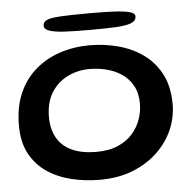

<svg xmlns="http://www.w3.org/2000/svg" viewBox="-49 -680 768 755"><g transform="rotate(-5 335.0 -302.0)"><path d="M315.5 26.5Q257.5 26.5 203.8 13.5Q150 0.5 107.8 -28Q65.5 -56.5 41 -102.2Q16.5 -148 16.5 -214Q16.5 -286.5 40.2 -340.8Q64 -395 106 -431.2Q148 -467.5 203.2 -485.8Q258.5 -504 321.5 -504Q378.5 -504 433 -489.5Q487.5 -475 531 -444Q574.5 -413 600.2 -363.8Q626 -314.5 626 -245Q626 -192.5 604.8 -144Q583.5 -95.5 543.2 -57.2Q503 -19 445.8 3.8Q388.5 26.5 315.5 26.5ZM311 -84Q362 -84 397.5 -99.8Q433 -115.5 455.2 -141.2Q477.5 -167 487.8 -197.5Q498 -228 498 -258Q498 -300 481.8 -329.2Q465.5 -358.5 438.8 -376.5Q412 -394.5 379 -402.8Q346 -411 311.5 -411Q266.5 -411 226.5 -391.8Q186.5 -372.5 161.8 -333.8Q137 -295 137 -236Q137 -188 156.8 -153.8Q176.5 -119.5 215.5 -101.8Q254.5 -84 311 -84ZM327 -564Q274 -564 233.5 -565.8Q193 -567.5 170.2 -574.5Q147.5 -581.5 147.5 -596.5Q147.5 -610.5 162.2 -617.8Q177 -625 218.2 -627.2Q259.5 -629.5 338.5 -629.5Q391.5 -629.5 430 -627.5Q468.5 -625.5 489.5 -619.8Q510.5 -614 510.5 -602Q510.5 -584 490.2 -576Q470 -568 429.5 -566Q389 -564 327 -564Z"/></g></svg>

Font: Gluten
Style: Regular
Weight: 400
Designer: Tyler Finck
Foundry: Etcetera Type Company
Version: Version 1.300